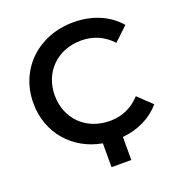

<svg xmlns="http://www.w3.org/2000/svg" viewBox="-151 -833 1023 1105"><g transform="rotate(-20 360.5 -280.5)"><path d="M427 -104C282 -104 177 -206 177 -350C177 -494 282 -596 427 -596C500 -596 563 -569 614 -514L698 -593C633 -669 535 -710 421 -710C206 -710 46 -559 46 -350C46 -167 169 -28 343 3V149H464V8C560 -1 641 -41 698 -107L614 -187C563 -131 500 -104 427 -104Z"/></g></svg>

Font: Talent
Style: Bold
Weight: 600
Designer: Mike Powis
Version: Version 1.001;hotconv 1.0.109;makeotfexe 2.5.65596